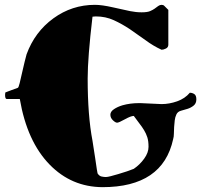

<svg xmlns="http://www.w3.org/2000/svg" viewBox="-20 -712 833 795"><path d="M562 -285 649 -281Q681 -281 713.5 -292.5Q746 -304 766 -328Q776 -328 784.5 -322.5Q793 -317 793 -300.5Q793 -284 782 -275Q771 -266 757 -261.5Q743 -257 729.5 -253.5Q716 -250 710.5 -238.5Q705 -227 703.5 -213.5Q702 -200 701 -186Q700 -172 700 -159Q700 -146 697 -136Q654 63 404 63Q276 62 186 -30Q92 -126 62 -302H8Q1 -302 1 -319L2 -329Q5 -330 12 -333L28 -339Q51 -347 54 -348.5Q57 -350 61.5 -368Q66 -386 71 -409Q83 -462 90 -487Q124 -580 201 -636Q278 -692 373 -692Q402 -692 448 -681.5Q494 -671 518.5 -666Q543 -661 566.5 -661Q590 -661 601.5 -666Q613 -671 620 -676L635 -687Q642 -692 649 -692Q656 -692 660 -688L677 -671V-527Q677 -516 667 -511Q657 -506 649 -506Q614 -522 582 -546L518 -591Q485 -613 451 -628.5Q417 -644 377 -644L363 -643Q343 -473 343 -387Q343 -233 363 -129Q364 -124 367 -103Q370 -82 374 -58Q383 5 384 6Q391 17 401 19Q411 21 418 21Q425 21 438.5 17.5Q452 14 469 9Q510 -3 534 -13Q559 -30 577 -55Q595 -80 595 -104Q595 -128 590 -143.5Q585 -159 576.5 -173Q568 -187 557 -201Q546 -215 534 -232Q522 -232 497 -218Q472 -204 465 -204Q458 -204 447.5 -214Q437 -224 437 -237Q437 -250 452 -260Q467 -270 487 -276Q519 -285 555 -285Q558 -285 562 -285Z"/></svg>

Font: Miltonian Tattoo
Style: Regular
Weight: 400
Designer: Pablo Impallari
Foundry: Pablo Impallari
Version: Version 1.008